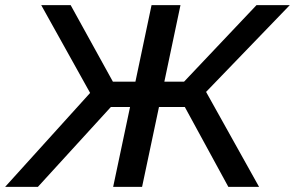

<svg xmlns="http://www.w3.org/2000/svg" viewBox="-63 -730 1152 750"><path d="M-43 0H85L370 -312H445L379 0H492L558 -312H659L829 0H949L742 -371L1069 -710H939L656 -411H579L642 -710H529L466 -411H378L213 -710H98L289 -367Z"/></svg>

Font: FIGSv2-sans-serif SmBold Italic
Style: Regular
Weight: 600
Italic angle: -12°
Designer: Matt McInerney, Pablo Impallari, Rodrigo Fuenzalida
Foundry: Matt McInerney, Pablo Impallari, Rodrigo Fuenzalida
Version: Version 4.020;hotconv 1.0.109;makeotfexe 2.5.65596